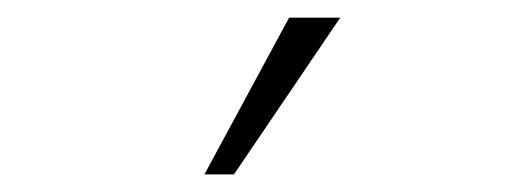

<svg xmlns="http://www.w3.org/2000/svg" viewBox="-20 -786 590 216"><path d="M243.2 -589.8H210L305.2 -766.1H362.8Z"/></svg>

Font: Clear Sans Thin
Style: Regular
Weight: 250
Foundry: Intel Corporation
Version: Version 1.00